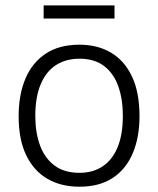

<svg xmlns="http://www.w3.org/2000/svg" viewBox="-20 -696 598 726"><path d="M280 10Q211 10 159.5 -19.8Q108 -49.5 79.2 -108.8Q50.5 -168 50.5 -256.5Q50.5 -338 76.2 -398.8Q102 -459.5 153 -493.2Q204 -527 280.5 -527Q349 -527 400 -496.8Q451 -466.5 479.2 -406.5Q507.5 -346.5 507.5 -256.5Q507.5 -177 482.2 -117Q457 -57 406.8 -23.5Q356.5 10 280 10ZM280.5 -42.5Q331.5 -42.5 368.2 -67Q405 -91.5 424.8 -139.5Q444.5 -187.5 444.5 -258Q444.5 -321 427.2 -369.8Q410 -418.5 373.8 -446.2Q337.5 -474 280.5 -474Q229 -474 191.5 -449.8Q154 -425.5 133.8 -377.2Q113.5 -329 113.5 -258Q113.5 -195 131.2 -146.5Q149 -98 186 -70.2Q223 -42.5 280.5 -42.5ZM413 -675.5V-626H145V-675.5Z"/></svg>

Font: Public Sans ExtraLight
Style: Regular
Weight: 250
Designer: The Public Sans Project Authors: Dan O. Williams and USWDS (Libre Franklin designed by Pablo Impallari and Rodrigo Fuenz
Version: Version 1.007